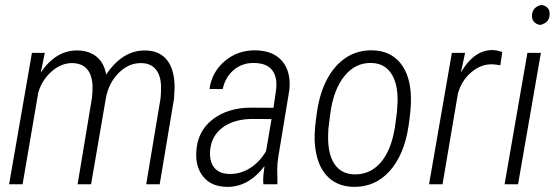

<svg xmlns="http://www.w3.org/2000/svg" viewBox="-20 -741 2233 772"><path d="M160.2 -528.3 144 -449.2Q205.1 -540 293 -538.1Q339.4 -537.1 369.4 -512Q399.4 -486.8 406.7 -440.9Q472.7 -539.6 564.9 -538.1Q622.6 -537.1 652.3 -498.5Q682.1 -460 682.1 -389.2L679.7 -344.2L622.1 0H567.9L625.5 -345.2Q627.9 -368.7 627.4 -394Q626.5 -438 606.2 -462.4Q585.9 -486.8 548.3 -487.3Q497.6 -488.3 456.8 -447.3Q416 -406.2 405.3 -343.8L346.2 0H292L350.1 -349.6Q352.5 -373 352.1 -397.5L351.1 -409.2Q341.8 -484.9 272.5 -487.3Q226.6 -488.3 187.3 -453.4Q147.9 -418.5 133.8 -368.2L70.8 0H16.6L108.4 -528.3Z M1039.1 0Q1037.1 -18.6 1039.1 -36.6L1043.5 -73.2Q978.5 12.2 891.6 10.3Q829.1 9.3 796.9 -31Q764.6 -71.3 769.5 -134.8Q774.9 -214.8 835.9 -261.5Q897 -308.1 989.7 -308.1L1079.6 -307.6L1090.3 -381.8Q1095.7 -430.7 1074.5 -458.7Q1053.2 -486.8 1002.4 -487.8Q954.6 -488.8 920.2 -460Q885.7 -431.2 875.5 -382.8L822.3 -383.3Q832 -451.7 884 -495.6Q936 -539.6 1007.8 -538.6Q1078.1 -537.6 1114.3 -495.6Q1150.4 -453.6 1143.6 -380.4L1099.1 -110.8Q1094.7 -83.5 1094.7 -58.1L1095.7 -5.9L1094.7 0ZM901.4 -41.5Q946.8 -40.5 985.6 -65.2Q1024.4 -89.8 1049.8 -133.3L1071.8 -262.2L996.6 -262.7Q922.9 -262.7 877 -229.7Q831.1 -196.8 825.2 -139.2Q820.8 -93.8 840.6 -68.1Q860.4 -42.5 901.4 -41.5Z M1479 -538.6Q1550.8 -536.6 1590.8 -486.1Q1630.9 -435.5 1632.3 -348.1Q1633.3 -303.7 1622.6 -233.9Q1605 -117.7 1546.1 -52.5Q1487.3 12.7 1398.9 10.3Q1333 8.3 1293.2 -35.2Q1253.4 -78.6 1246.1 -160.2L1245.1 -179.7Q1243.7 -219.2 1255.1 -294.7Q1266.6 -370.1 1296.6 -425.3Q1326.7 -480.5 1372.8 -510.3Q1418.9 -540 1479 -538.6ZM1299.3 -194.3Q1297.9 -122.1 1324.5 -82Q1351.1 -42 1402.8 -40Q1466.3 -37.6 1509.5 -86.2Q1552.7 -134.8 1567.9 -229.5L1576.2 -291.5L1578.6 -333Q1580.1 -403.8 1553.5 -444.8Q1526.9 -485.8 1475.1 -487.8Q1409.7 -490.2 1365.2 -435.5Q1320.8 -380.9 1308.1 -284.2L1300.3 -222.2Z M1991.7 -478.5Q1969.7 -482.4 1958.5 -482.4Q1913.6 -483.4 1874.5 -450Q1835.4 -416.5 1821.3 -365.2L1759.3 0H1705.1L1796.9 -528.3H1850.1L1833 -449.2Q1887.2 -543 1965.3 -539.6Q1976.6 -539.1 1999.5 -532.2Z M2063 0H2008.8L2100.6 -528.3H2154.8ZM2119.1 -680.7Q2121.6 -712.9 2156.7 -721.2Q2192.9 -714.8 2189.9 -680.7Q2188 -649.4 2152.3 -640.6Q2117.2 -647 2119.1 -680.7Z"/></svg>

Font: TypoPRO Roboto
Style: Italic
Weight: 300
Italic angle: -12°
Designer: Google
Version: Version 2.136; 2016